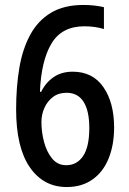

<svg xmlns="http://www.w3.org/2000/svg" viewBox="-20 -744 521 774"><path d="M45 -303Q45 -394 58 -470.5Q71 -547 102 -604Q133 -661 185.5 -692.5Q238 -724 316 -724Q361 -724 399 -715V-627Q363 -638 320 -638Q229 -638 187.5 -568.5Q146 -499 141 -374H146Q164 -411 196 -433Q228 -455 273 -455Q354 -455 397 -392.5Q440 -330 440 -230Q440 -160 418 -105.5Q396 -51 353 -20.5Q310 10 249 10Q155 10 100 -70Q45 -150 45 -303ZM247 -78Q290 -78 315 -115Q340 -152 340 -228Q340 -297 317 -333.5Q294 -370 248 -370Q216 -370 193.5 -353Q171 -336 159 -309Q147 -282 147 -252Q147 -212 157.5 -172Q168 -132 190 -105Q212 -78 247 -78Z"/></svg>

Font: Noto Sans Lao Condensed Medium
Style: Regular
Weight: 500
Width: 3
Designer: Monotype Design Team
Foundry: Monotype Imaging Inc.
Version: Version 2.003; ttfautohint (v1.8.4.7-5d5b)